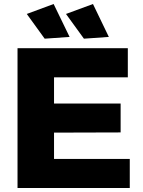

<svg xmlns="http://www.w3.org/2000/svg" viewBox="-20 -943 715 963"><path d="M67.9 0ZM67.9 -701.2H621.1V-555.2H251V-423.8H585V-278.8L251 -277.8V-146H630.9V0H67.9ZM249 -922.9 329.1 -757.8 204.1 -749 114.3 -873ZM446.3 -922.9 525.9 -757.8 400.9 -749 311 -873Z"/></svg>

Font: Argentum Sans
Style: Bold
Weight: 700
Designer: Julieta Ulanovsky (Modified by Cristiano Sobral)
Foundry: Julieta Ulanovsky
Version: Version 1.000; ttfautohint (v1.5.65-e2d9)